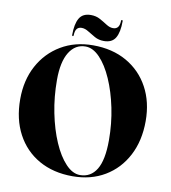

<svg xmlns="http://www.w3.org/2000/svg" viewBox="-94 -953 928 1043"><g transform="rotate(10 370.0 -431.0)"><path d="M364 -710Q470.5 -710 549.8 -664.8Q629 -619.5 672.5 -539.2Q716 -459 716 -354Q716 -245 673 -163Q630 -81 553.5 -35.5Q477 10 376 10Q269.5 10 190.2 -35Q111 -80 67.5 -161.8Q24 -243.5 24 -353.5Q24 -458.5 67.5 -538.8Q111 -619 187.8 -664.5Q264.5 -710 364 -710ZM537.5 -217Q537.5 -308.5 519.8 -394.2Q502 -480 472 -548.2Q442 -616.5 403.8 -656.5Q365.5 -696.5 324.5 -696.5Q268 -696.5 235.2 -643.8Q202.5 -591 202.5 -491Q202.5 -397.5 220 -310.2Q237.5 -223 267.5 -153.8Q297.5 -84.5 335.8 -44Q374 -3.5 415 -3.5Q474 -3.5 505.8 -55.5Q537.5 -107.5 537.5 -217ZM416 -743Q388 -743 365.5 -755.5Q343 -768 323.8 -780.2Q304.5 -792.5 286 -792.5Q251 -792.5 250 -746Q250 -740 246 -740Q241.5 -740 241.5 -746Q241.5 -806.5 260 -838.2Q278.5 -870 323.5 -870Q352 -870 374.2 -857.8Q396.5 -845.5 415.8 -833Q435 -820.5 453.5 -820.5Q488.5 -820.5 489.5 -866.5Q489.5 -872.5 494 -872.5Q498.5 -872.5 498.5 -866.5Q498.5 -806 480 -774.5Q461.5 -743 416 -743Z"/></g></svg>

Font: Fraunces 144pt S000
Style: Bold
Weight: 700
Version: Version 1.000; ttfautohint (v1.8.3)